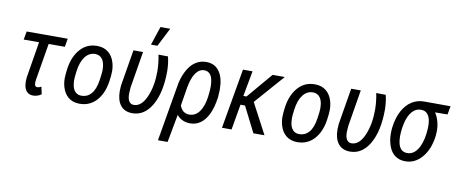

<svg xmlns="http://www.w3.org/2000/svg" viewBox="-78 -1115 3975 1666"><g transform="rotate(10 1909.0 -282.5)"><path d="M432.1 -455.1H289.6L235.4 -130.9L233.4 -113.3Q232.9 -107.4 232.9 -102.5Q232.9 -67.9 256.3 -67.9Q271 -67.9 292 -79.1L306.2 -14.2Q272 9.3 233.9 9.3Q232.4 9.3 231 9.3Q193.8 8.8 173.6 -17.1Q153.3 -43 151.4 -87.9Q150.9 -95.2 150.9 -102.1Q150.9 -119.6 152.8 -136.2L205.1 -455.1H69.8L83 -528.3H444.8Z M568.8 -263.7 563.5 -217.8 562 -192.9Q562 -189 562 -185.1Q562 -128.9 581.1 -97.7Q601.6 -64 643.1 -62Q646 -62 648.4 -62Q698.7 -62 731.9 -99.6Q767.6 -139.6 779.8 -220.7L787.1 -274.9L789.6 -308.1Q789.6 -312 789.6 -315.4Q789.6 -372.1 769.5 -403.8Q748.5 -437.5 707.5 -439.5Q705.1 -439.5 702.6 -439.5Q651.4 -439.5 616.2 -395Q579.6 -347.7 568.8 -263.7ZM481 -227.1 486.3 -273.4Q502 -381.3 561 -447.3Q618.7 -511.2 706.5 -511.2Q709.5 -511.2 712.9 -511.2Q770.5 -509.8 808.1 -478.5Q845.7 -447.8 861.8 -393.6Q873 -356.4 873 -314Q873 -294.4 870.6 -273.9L864.7 -226.6Q849.1 -119.1 790.5 -54.2Q731.9 9.3 644 9.3Q641.1 9.3 638.2 9.3Q581.1 7.8 543.5 -22.9Q505.9 -53.7 489.7 -107.9Q478.5 -145 478.5 -187Q478.5 -206.5 481 -227.1Z M1108.4 -528.3 1055.2 -206.5Q1051.8 -170.9 1051.8 -151.9Q1051.8 -107.4 1065.9 -85.4Q1080.1 -63.5 1105 -62.5Q1106.9 -62.5 1108.9 -62.5Q1176.8 -62.5 1219.2 -161.1Q1259.8 -255.4 1259.8 -383.3Q1259.8 -393.6 1259.3 -403.8Q1257.3 -467.3 1244.1 -529.3L1328.1 -528.3Q1342.8 -469.7 1343.8 -403.3Q1343.8 -211.9 1278.3 -99.1Q1214.4 10.7 1107.9 10.7Q1105 10.7 1102.5 10.7Q1038.1 8.8 1003.4 -34.9Q968.8 -78.6 968.3 -157.7Q968.3 -161.6 968.3 -165Q968.3 -187 970.7 -209L1023.9 -528.3ZM1219.7 -768.1H1305.7L1221.7 -603.5H1165Z M1512.2 -128.4Q1536.1 -65.4 1592.3 -63.5Q1594.7 -63.5 1597.7 -63.5Q1649.4 -63.5 1684.1 -109.4Q1720.7 -158.2 1731.9 -245.1L1732.9 -255.4Q1738.8 -300.3 1738.8 -335.9Q1737.3 -404.3 1717.5 -434.1Q1697.8 -463.9 1662.1 -464.8Q1661.1 -464.8 1660.2 -464.8Q1616.7 -464.8 1585.4 -421.4Q1554.2 -377 1539.1 -293.5ZM1451.7 -281.7Q1461.4 -354 1492.4 -416.7Q1523.4 -479.5 1568.4 -509.8Q1611.3 -538.6 1663.6 -538.6Q1666 -538.6 1668.5 -538.6Q1743.2 -537.1 1782.7 -478.5Q1820.8 -422.4 1820.8 -322.8Q1820.8 -318.8 1820.8 -315.4L1817.4 -255.4Q1804.7 -161.1 1775.6 -102.5Q1746.6 -43.9 1705.6 -16.1Q1666.5 10.3 1618.7 10.3Q1616.2 10.3 1613.8 10.3Q1541.5 8.3 1499.5 -43L1453.6 203.1H1368.7Z M2060.5 -224.6 2020.5 -225.1 1981.4 0H1897L1988.8 -528.3H2073.2L2031.7 -304.2H2059.6L2250 -528.3H2357.4L2129.4 -268.6L2271.5 0H2173.8Z M2487.3 -263.7 2481.9 -217.8 2480.5 -192.9Q2480.5 -189 2480.5 -185.1Q2480.5 -128.9 2499.5 -97.7Q2520 -64 2561.5 -62Q2564.5 -62 2566.9 -62Q2617.2 -62 2650.4 -99.6Q2686 -139.6 2698.2 -220.7L2705.6 -274.9L2708 -308.1Q2708 -312 2708 -315.4Q2708 -372.1 2688 -403.8Q2667 -437.5 2626 -439.5Q2623.5 -439.5 2621.1 -439.5Q2569.8 -439.5 2534.7 -395Q2498 -347.7 2487.3 -263.7ZM2399.4 -227.1 2404.8 -273.4Q2420.4 -381.3 2479.5 -447.3Q2537.1 -511.2 2625 -511.2Q2627.9 -511.2 2631.3 -511.2Q2689 -509.8 2726.6 -478.5Q2764.2 -447.8 2780.3 -393.6Q2791.5 -356.4 2791.5 -314Q2791.5 -294.4 2789.1 -273.9L2783.2 -226.6Q2767.6 -119.1 2709 -54.2Q2650.4 9.3 2562.5 9.3Q2559.6 9.3 2556.6 9.3Q2499.5 7.8 2461.9 -22.9Q2424.3 -53.7 2408.2 -107.9Q2397 -145 2397 -187Q2397 -206.5 2399.4 -227.1Z M3026.9 -528.3 2973.6 -206.5Q2970.2 -170.9 2970.2 -151.9Q2970.2 -107.4 2984.4 -85.4Q2998.5 -63.5 3023.4 -62.5Q3025.4 -62.5 3027.3 -62.5Q3095.2 -62.5 3137.7 -161.1Q3178.2 -255.4 3178.2 -383.3Q3178.2 -393.6 3177.7 -403.8Q3175.8 -467.3 3162.6 -529.3L3246.6 -528.3Q3261.2 -469.7 3262.2 -403.3Q3262.2 -211.9 3196.8 -99.1Q3132.8 10.7 3026.4 10.7Q3023.4 10.7 3021 10.7Q2956.5 8.8 2921.9 -34.9Q2887.2 -78.6 2886.7 -157.7Q2886.7 -161.6 2886.7 -165Q2886.7 -187 2889.2 -209L2942.4 -528.3Z M3432.1 -178.7Q3437.5 -66.4 3512.2 -63Q3514.6 -63 3517.1 -63Q3569.3 -63 3604.5 -112.8Q3641.6 -165 3653.3 -259.3L3654.3 -270L3657.2 -305.2Q3657.7 -314.9 3657.7 -324.7Q3657.7 -381.8 3639.6 -414.1Q3618.7 -452.1 3575.2 -454.1Q3572.8 -454.1 3570.8 -454.1Q3526.9 -454.1 3494.1 -418Q3460 -379.9 3444.3 -309.1Q3431.6 -249.5 3431.6 -198.2Q3431.6 -188.5 3432.1 -178.7ZM3804.2 -453.6 3694.8 -452.6Q3738.3 -384.3 3738.3 -295.4Q3738.3 -274.4 3735.8 -252Q3720.2 -129.9 3657.2 -58.6Q3596.2 10.7 3512.7 10.3Q3509.8 10.3 3506.8 10.3Q3458 8.8 3422.4 -17.1Q3386.7 -43 3368.2 -92.3Q3349.6 -141.6 3348.6 -198.7Q3348.6 -203.1 3348.6 -207.5Q3348.6 -233.4 3351.1 -256.8Q3362.8 -348.1 3396.2 -408.4Q3429.7 -468.8 3477.8 -498.8Q3525.9 -528.8 3584.5 -528.8L3817.9 -528.3Z"/></g></svg>

Font: MAUL Condensed Italic
Style: Condenced Regular Italic
Weight: 400
Italic angle: -12°
Designer: MAUL
Version: Version 1.0; 2020; ttfautohint (v1.8.3)